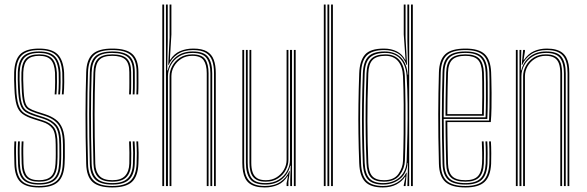

<svg xmlns="http://www.w3.org/2000/svg" viewBox="-20 -820 2588 846"><path d="M151.5 6Q95.2 6 70.1 -18.1Q45 -42.2 43.5 -98Q43 -122 42.5 -144.4Q42 -166.8 43.5 -197H51.5Q50 -165.2 50.5 -143Q51 -120.8 51.5 -98.2Q53 -46.2 75.9 -23.4Q98.8 -0.5 151.5 -0.5Q203.8 -0.5 228.8 -22.5Q253.8 -44.5 256.5 -97.2Q257.5 -114.2 257.6 -126.6Q257.8 -139 257.6 -151.8Q257.5 -164.5 257.5 -183Q257.5 -241 238.9 -268.5Q220.2 -296 176.2 -310L138.2 -322.2Q115.2 -329.8 102 -338.6Q88.8 -347.5 82.9 -368.5Q77 -389.5 75.5 -433.2Q74.8 -455.5 74.2 -469Q73.8 -482.5 74.5 -500.8Q76.2 -543.5 94.4 -562Q112.5 -580.5 152.5 -580.5Q191.5 -580.5 209.6 -561.8Q227.8 -543 230.5 -499.8Q231.2 -488.5 231 -458.6Q230.8 -428.8 228.8 -404H220.8Q222.8 -428.5 223 -458.4Q223.2 -488.2 222.5 -499.8Q220 -539.5 203.8 -556.8Q187.5 -574 152.5 -574Q117 -574 100.5 -557Q84 -540 82.5 -501Q81.8 -482.8 82.2 -469.1Q82.8 -455.5 83.5 -433Q85 -391 90.4 -371.2Q95.8 -351.5 107.8 -343.6Q119.8 -335.8 140.5 -329L178.5 -316.8Q206.5 -307.8 225.9 -293.2Q245.2 -278.8 255.4 -252.8Q265.5 -226.8 265.5 -183Q265.5 -164.8 265.6 -151.9Q265.8 -139 265.6 -126.5Q265.5 -114 264.5 -97Q261.5 -42 235.2 -18Q209 6 151.5 6ZM151.5 -6.8Q103.5 -6.8 82.1 -28.1Q60.8 -49.5 59.5 -98.5Q58.8 -123 58.4 -144.9Q58 -166.8 59.5 -197H67.5Q66.2 -168 66.5 -146.1Q66.8 -124.2 67.5 -98.5Q68.8 -53.2 88 -33.2Q107.2 -13.2 151.5 -13.2Q196.5 -13.2 217.2 -32.9Q238 -52.5 240.5 -97.8Q242 -123.8 241.8 -141.6Q241.5 -159.5 241.5 -183Q241.5 -240.5 223.9 -263Q206.2 -285.5 171.8 -296.5L133.2 -308.8Q107.5 -317 91.9 -327.2Q76.2 -337.5 68.8 -361Q61.2 -384.5 59.5 -432.5Q58.8 -453.2 58.2 -469Q57.8 -484.8 58.5 -501.5Q60.5 -550.8 82.4 -572Q104.2 -593.2 152.5 -593.2Q199.8 -593.2 221.5 -571.5Q243.2 -549.8 246.5 -499.8Q247.2 -488.5 247 -458.1Q246.8 -427.8 244.5 -404H236.5Q238.8 -428 239 -458.6Q239.2 -489.2 238.5 -500Q235.2 -548.2 214.5 -567.5Q193.8 -586.8 152.5 -586.8Q108.5 -586.8 88.5 -566.9Q68.5 -547 66.5 -501.5Q65.8 -483.2 66.2 -469.8Q66.8 -456.2 67.5 -432.5Q69 -386.8 75.8 -364.6Q82.5 -342.5 97 -333Q111.5 -323.5 135.8 -315.5L174 -303.2Q211.2 -291.2 230.4 -267.1Q249.5 -243 249.5 -183Q249.5 -153.5 249.8 -138.6Q250 -123.8 248.5 -97.8Q246 -49 223.4 -27.9Q200.8 -6.8 151.5 -6.8ZM151.5 -19.5Q112 -19.5 94.4 -38Q76.8 -56.5 75.5 -99Q75 -119.8 74.5 -142.9Q74 -166 75.5 -197H83.5Q82 -164.5 82.5 -143Q83 -121.5 83.5 -99Q84.8 -60.8 100 -43.4Q115.2 -26 151.5 -26Q188 -26 205.2 -42.9Q222.5 -59.8 224.5 -98.2Q226 -124.5 225.8 -141.8Q225.5 -159 225.5 -183Q225.5 -234.8 211 -254.1Q196.5 -273.5 167.2 -282.8L128.5 -295Q97.2 -304.8 79.2 -318Q61.2 -331.2 53.2 -357.4Q45.2 -383.5 43.5 -432Q42.8 -452.8 42.2 -469Q41.8 -485.2 42.5 -502Q44.8 -557.8 70.2 -581.9Q95.8 -606 152.5 -606Q207.5 -606 233.1 -581.4Q258.8 -556.8 262.5 -500Q263.2 -488.8 263 -458.1Q262.8 -427.5 260.5 -404H252.5Q254.8 -427.8 255 -458.2Q255.2 -488.8 254.5 -500Q251 -553.2 227.4 -576.4Q203.8 -599.5 152.5 -599.5Q100.5 -599.5 76.5 -577Q52.5 -554.5 50.5 -501.8Q49.8 -483.5 50.2 -469.4Q50.8 -455.2 51.5 -432.2Q53.2 -382.8 61.5 -357.9Q69.8 -333 86.6 -321.8Q103.5 -310.5 131 -301.8L169.5 -289.5Q202.2 -279.2 217.9 -258Q233.5 -236.8 233.5 -183Q233.5 -164.5 233.6 -152.6Q233.8 -140.8 233.6 -129Q233.5 -117.2 232.5 -98.8Q230.2 -56.5 211.4 -38Q192.5 -19.5 151.5 -19.5Z M474.8 6Q414.8 6 388 -18.1Q361.2 -42.2 359.8 -98Q358 -161.2 357.4 -215.1Q356.8 -269 356.8 -317Q356.8 -365 357.6 -410.1Q358.5 -455.2 359.8 -501Q361.2 -556.8 387.6 -581.4Q414 -606 474.8 -606Q536.5 -606 563.1 -581.9Q589.8 -557.8 589.8 -502Q589.8 -479.5 590 -455.1Q590.2 -430.8 588.8 -404H580.8Q582.2 -431 582 -454Q581.8 -477 581.8 -502Q581.8 -554.2 557 -576.9Q532.2 -599.5 474.8 -599.5Q417.2 -599.5 393.2 -575.9Q369.2 -552.2 367.8 -500.8Q366.5 -455 365.6 -409.8Q364.8 -364.5 364.8 -316.6Q364.8 -268.8 365.4 -215Q366 -161.2 367.8 -98.2Q369 -46.8 394 -23.6Q419 -0.5 474.8 -0.5Q530 -0.5 554.9 -23.6Q579.8 -46.8 581.8 -98.2Q582.8 -120 582.8 -143.1Q582.8 -166.2 580.8 -197H588.8Q590.5 -171 590.8 -147.8Q591 -124.5 589.8 -98Q587.5 -42.2 560.9 -18.1Q534.2 6 474.8 6ZM474.8 -6.8Q423 -6.8 400 -28.9Q377 -51 375.8 -98.5Q374 -162 373.4 -215.9Q372.8 -269.8 372.8 -317.4Q372.8 -365 373.6 -409.9Q374.5 -454.8 375.8 -500.5Q377 -549.8 399.9 -571.5Q422.8 -593.2 474.8 -593.2Q527.8 -593.2 550.8 -572.1Q573.8 -551 573.8 -502Q573.8 -477 574 -454Q574.2 -431 572.8 -404H564.8Q566.2 -431 566 -454Q565.8 -477 565.8 -502Q565.8 -547.5 544.6 -567.1Q523.5 -586.8 474.8 -586.8Q424.8 -586.8 404.9 -565.5Q385 -544.2 383.8 -500.2Q382.5 -454.2 381.6 -409.4Q380.8 -364.5 380.8 -317Q380.8 -269.5 381.4 -215.9Q382 -162.2 383.8 -98.8Q385 -55.5 406.1 -34.4Q427.2 -13.2 474.8 -13.2Q522.2 -13.2 543.1 -34.6Q564 -56 565.8 -99Q567 -124.5 566.8 -146.4Q566.5 -168.2 564.8 -197H572.8Q574.8 -166 574.8 -143.6Q574.8 -121.2 573.8 -98.5Q572 -51 548.9 -28.9Q525.8 -6.8 474.8 -6.8ZM474.8 -19.5Q431.2 -19.5 412.1 -39.6Q393 -59.8 391.8 -98.8Q390 -162.5 389.4 -216.2Q388.8 -270 388.8 -317.5Q388.8 -365 389.6 -409.8Q390.5 -454.5 391.8 -500.2Q393 -542.8 412 -561.6Q431 -580.5 474.8 -580.5Q519.2 -580.5 538.5 -562.2Q557.8 -544 557.8 -502Q557.8 -481.5 558 -456.4Q558.2 -431.2 556.8 -404H548.8Q550.2 -431.2 550 -456.4Q549.8 -481.5 549.8 -502Q549.8 -540.8 532.4 -557.4Q515 -574 474.8 -574Q434.2 -574 417.6 -556.2Q401 -538.5 399.8 -500Q398.5 -454.2 397.6 -409.4Q396.8 -364.5 396.8 -317Q396.8 -269.5 397.4 -216Q398 -162.5 399.8 -99Q400.8 -64.2 418.1 -45.1Q435.5 -26 474.8 -26Q513.5 -26 531.1 -45.2Q548.8 -64.5 549.8 -99.5Q550.5 -124.8 550.2 -147.8Q550 -170.8 548.8 -197H556.8Q558.2 -165.8 558.4 -144.8Q558.5 -123.8 557.8 -99.2Q556.5 -60 537.1 -39.8Q517.8 -19.5 474.8 -19.5Z M923 0V-497.5Q923 -530.5 914.8 -553.2Q906.5 -576 886.5 -587.8Q866.5 -599.5 830.8 -599.5Q790 -599.5 763 -581.5Q736 -563.5 723 -533.8H721.2L727.2 -654V-800H735.2V-668L728.5 -556.5H730.2Q746.8 -583.2 773.2 -594.6Q799.8 -606 831.5 -606Q870 -606 891.5 -593.4Q913 -580.8 921.9 -556.6Q930.8 -532.5 930.8 -497.5V0ZM695.2 0V-800H703.2V0ZM727.2 0V-484.5Q727.2 -507.2 739 -529.2Q750.8 -551.2 773.1 -565.9Q795.5 -580.5 827.2 -580.5Q869 -580.5 884 -559Q899 -537.5 899 -497.5V0H891V-497.5Q891 -534.5 877.5 -554.2Q864 -574 826.8 -574Q799.8 -574 779.1 -561.1Q758.5 -548.2 746.9 -527.8Q735.2 -507.2 735.2 -484.5V0ZM711.2 0V-800H719.2V-639L716.8 -510.2H719.2Q728.2 -547 756.6 -570.1Q785 -593.2 829 -593.2Q879 -593.2 897 -568.5Q915 -543.8 915 -497.5V0H907V-497.5Q907 -540.8 890.4 -563.8Q873.8 -586.8 828.2 -586.8Q793.8 -586.8 769.5 -571.6Q745.2 -556.5 732.6 -533Q720 -509.5 720 -484.5V0Z M1146.5 6Q1123.5 6 1106.8 1.4Q1090 -3.2 1078.6 -12.1Q1067.2 -21 1060.5 -34.1Q1053.8 -47.2 1050.8 -64.4Q1047.8 -81.5 1047.8 -102.5V-600H1055.8V-102.5Q1055.8 -78 1060.1 -59Q1064.5 -40 1074.9 -27Q1085.2 -14 1103 -7.2Q1120.8 -0.5 1147.5 -0.5Q1188.8 -0.5 1215.6 -18.9Q1242.5 -37.2 1255 -66.2H1257L1250.8 -19.5V0H1242.8V-12.8L1248.8 -43.5H1246.8Q1230.5 -17 1204.5 -5.5Q1178.5 6 1146.5 6ZM1274.8 0V-600H1282.8V0ZM1151 -19.5Q1130.2 -19.5 1116.4 -25.1Q1102.5 -30.8 1094.4 -41.4Q1086.2 -52 1082.8 -67.5Q1079.2 -83 1079.2 -102.5V-600H1087.2V-102.5Q1087.2 -78.5 1093 -61.4Q1098.8 -44.2 1112.6 -35.1Q1126.5 -26 1151.2 -26Q1178.5 -26 1199 -38.9Q1219.5 -51.8 1231.1 -72.2Q1242.8 -92.8 1242.8 -115.5V-600H1250.8V-115.5Q1250.8 -93 1239.1 -70.9Q1227.5 -48.8 1205.2 -34.1Q1183 -19.5 1151 -19.5ZM1149 -6.8Q1099.2 -6.8 1081.4 -31.8Q1063.5 -56.8 1063.5 -102.5V-600H1071.5V-102.5Q1071.5 -61.8 1087.2 -37.5Q1103 -13.2 1149.8 -13.2Q1184.5 -13.2 1208.5 -28.4Q1232.5 -43.5 1245.1 -67Q1257.8 -90.5 1257.8 -115.5V-600H1266.8V0H1258.8V-28.5L1260.8 -89.8H1258.8Q1250 -53.5 1221.8 -30.1Q1193.5 -6.8 1149 -6.8Z M1438.8 0V-800H1446.8V0ZM1406.8 0V-800H1414.8V0ZM1422.8 0V-800H1430.8V0Z M1799 0H1791V-800H1799ZM1783 0H1775L1777.8 -102H1776.2Q1772.5 -55.2 1741.5 -31Q1710.5 -6.8 1668 -6.8Q1622 -6.8 1601.4 -29Q1580.8 -51.2 1578.8 -101.5Q1576.2 -169 1575.4 -232.1Q1574.5 -295.2 1575.4 -359.9Q1576.2 -424.5 1578.8 -496.5Q1580.8 -548.5 1602.9 -570.9Q1625 -593.2 1674.8 -593.2Q1719.8 -593.2 1746.2 -566.8Q1772.8 -540.2 1776.5 -491H1778.5L1775 -639.5V-800H1783ZM1669 -13.2Q1696 -13.2 1718.9 -24Q1741.8 -34.8 1756.1 -56.5Q1770.5 -78.2 1771.8 -111Q1774 -167.2 1775.2 -232.1Q1776.5 -297 1775.9 -362.1Q1775.2 -427.2 1771.8 -484Q1769.8 -517 1758.2 -539.9Q1746.8 -562.8 1726.5 -574.8Q1706.2 -586.8 1678 -586.8Q1632 -586.8 1610.2 -566.5Q1588.5 -546.2 1586.8 -497Q1584.2 -423.8 1583.4 -359Q1582.5 -294.2 1583.4 -231.6Q1584.2 -169 1586.8 -102Q1588.8 -54.5 1607.8 -33.9Q1626.8 -13.2 1669 -13.2ZM1671.2 -19.5Q1632 -19.5 1614.2 -38.6Q1596.5 -57.8 1594.8 -101.5Q1592.2 -166 1591.4 -227.4Q1590.5 -288.8 1591.2 -354.4Q1592 -420 1594.8 -496.8Q1596.5 -541.5 1615.9 -561Q1635.2 -580.5 1678.2 -580.5Q1718 -580.5 1740 -555.2Q1762 -530 1763.8 -483.8Q1766 -428.2 1766.6 -362.1Q1767.2 -296 1766.6 -230.6Q1766 -165.2 1764 -111.2Q1763 -78.2 1741.5 -48.9Q1720 -19.5 1671.2 -19.5ZM1671.8 -26Q1716.2 -26 1735.5 -53.5Q1754.8 -81 1755.8 -111.5Q1757.8 -165.2 1758.5 -229.6Q1759.2 -294 1758.8 -359.8Q1758.2 -425.5 1755.8 -483.5Q1754 -526.5 1734.2 -550.2Q1714.5 -574 1678.5 -574Q1639.2 -574 1621.8 -556Q1604.2 -538 1602.8 -496.5Q1598.5 -378 1598.9 -285.4Q1599.2 -192.8 1602.8 -102.5Q1604.2 -61.8 1620.2 -43.9Q1636.2 -26 1671.8 -26ZM1667 6Q1613.5 6 1589.2 -18.9Q1565 -43.8 1562.8 -101Q1560.2 -168.8 1559.4 -231.8Q1558.5 -294.8 1559.4 -359.5Q1560.2 -424.2 1562.8 -496.8Q1564.8 -552 1588.1 -579Q1611.5 -606 1671.8 -606Q1704.2 -606 1728.6 -593.5Q1753 -581 1765 -556.5H1767L1759 -668V-800H1767V-654.5L1773.5 -534H1771.5Q1757.2 -570.5 1732.4 -585Q1707.5 -599.5 1673.8 -599.5Q1620.5 -599.5 1596.6 -575.9Q1572.8 -552.2 1570.8 -497.8Q1568 -422.8 1567.1 -357.4Q1566.2 -292 1567.2 -229.6Q1568.2 -167.2 1570.8 -101.2Q1572.8 -47.2 1595.5 -23.9Q1618.2 -0.5 1668.5 -0.5Q1702.8 -0.5 1729.1 -15.4Q1755.5 -30.2 1770 -58.8H1772.2L1767 0H1759V-4.2L1766.8 -41.2H1764.8Q1751.5 -20.5 1726.5 -7.2Q1701.5 6 1667 6Z M2031 6Q1970 6 1942.8 -18.1Q1915.5 -42.2 1914 -98Q1912.2 -161.2 1911.6 -215.1Q1911 -269 1911 -317Q1911 -365 1911.9 -410.1Q1912.8 -455.2 1914 -501Q1915.5 -556.2 1942.1 -581.1Q1968.8 -606 2031 -606Q2089.2 -606 2115.4 -581.9Q2141.5 -557.8 2144 -502Q2144.2 -493.5 2145 -469Q2145.8 -444.5 2146 -411.5Q2146.2 -378.5 2145.6 -344.2Q2145 -310 2142.5 -282H1951Q1951.2 -251.8 1951.6 -222.4Q1952 -193 1952.6 -162.6Q1953.2 -132.2 1954 -99Q1955.2 -60.2 1972.8 -43.1Q1990.2 -26 2031 -26Q2068.8 -26 2085.4 -43.5Q2102 -61 2104 -100Q2105 -119 2104.6 -148.6Q2104.2 -178.2 2103 -197H2111Q2112.5 -173.2 2112.6 -144Q2112.8 -114.8 2112 -99.5Q2109.8 -56.8 2090.9 -38.1Q2072 -19.5 2031 -19.5Q1986.5 -19.5 1966.9 -38Q1947.2 -56.5 1946 -98.8Q1945 -137 1944.4 -168.9Q1943.8 -200.8 1943.5 -230Q1943.2 -259.2 1943 -289H2135Q2136.2 -314.5 2136.8 -347.6Q2137.2 -380.8 2137.1 -413Q2137 -445.2 2136.8 -469.5Q2136.5 -493.8 2136 -501.8Q2133.8 -554.8 2109 -577.1Q2084.2 -599.5 2031 -599.5Q1972.2 -599.5 1947.9 -575.9Q1923.5 -552.2 1922 -500.8Q1920.8 -455 1919.9 -409.8Q1919 -364.5 1919 -316.6Q1919 -268.8 1919.6 -215Q1920.2 -161.2 1922 -98.2Q1923.2 -46 1948.6 -23.2Q1974 -0.5 2031 -0.5Q2084.5 -0.5 2108.9 -23.2Q2133.2 -46 2136 -98.5Q2136.5 -107.2 2136.6 -124.9Q2136.8 -142.5 2136.4 -162.2Q2136 -182 2135 -197H2143Q2144.5 -174.8 2144.6 -144.2Q2144.8 -113.8 2144 -98Q2141 -42.2 2114.8 -18.1Q2088.5 6 2031 6ZM2031 -6.8Q1978.2 -6.8 1954.8 -28.1Q1931.2 -49.5 1930 -98.5Q1928.2 -162 1927.6 -215.9Q1927 -269.8 1927 -317.4Q1927 -365 1927.9 -409.9Q1928.8 -454.8 1930 -500.5Q1931.2 -549.5 1954.4 -571.4Q1977.5 -593.2 2031 -593.2Q2081 -593.2 2103.5 -571.9Q2126 -550.5 2128 -501.2Q2128.5 -490.8 2129 -455.5Q2129.5 -420.2 2129.2 -376.5Q2129 -332.8 2127.2 -296H1935Q1935 -253.2 1935.8 -203.2Q1936.5 -153.2 1938 -98.8Q1939.2 -53 1960.9 -33.1Q1982.5 -13.2 2031 -13.2Q2076.2 -13.2 2096.9 -33.2Q2117.5 -53.2 2120 -99.2Q2120.8 -112.8 2120.6 -143.2Q2120.5 -173.8 2119 -197H2127Q2128.5 -174.5 2128.6 -143.6Q2128.8 -112.8 2128 -98.8Q2125.5 -49.5 2102.9 -28.1Q2080.2 -6.8 2031 -6.8ZM1935 -303H2119.5Q2121 -342.8 2121.1 -384.4Q2121.2 -426 2120.9 -458.1Q2120.5 -490.2 2120 -501Q2118 -546.5 2097.8 -566.6Q2077.5 -586.8 2031 -586.8Q1980.2 -586.8 1959.8 -565.8Q1939.2 -544.8 1938 -500.2Q1936.5 -449.8 1935.8 -400.8Q1935 -351.8 1935 -303ZM1943 -310Q1943 -342.5 1943.4 -372.5Q1943.8 -402.5 1944.4 -433.6Q1945 -464.8 1946 -500.2Q1947.2 -543.2 1967 -561.9Q1986.8 -580.5 2031 -580.5Q2074.2 -580.5 2092.2 -561.1Q2110.2 -541.8 2112 -500.8Q2112.5 -488.5 2112.9 -457.2Q2113.2 -426 2113.1 -386.6Q2113 -347.2 2111.8 -310ZM1951 -317H2104Q2105 -354.8 2105.1 -392.6Q2105.2 -430.5 2104.9 -459.8Q2104.5 -489 2104 -500.2Q2102.2 -539.8 2085.4 -556.9Q2068.5 -574 2031 -574Q1990.5 -574 1972.9 -556.8Q1955.2 -539.5 1954 -500Q1953 -466 1952.4 -435.4Q1951.8 -404.8 1951.5 -375.8Q1951.2 -346.8 1951 -317Z M2480.8 0V-497.5Q2480.8 -522.2 2476.2 -541.2Q2471.8 -560.2 2461.4 -573.2Q2451 -586.2 2433.1 -592.9Q2415.2 -599.5 2388.5 -599.5Q2348.5 -599.5 2321.2 -581.5Q2294 -563.5 2280.8 -533.8H2278.8L2285 -600H2293V-593.2L2287 -556.5H2289Q2306.8 -582.8 2332.4 -594.4Q2358 -606 2389.2 -606Q2412.2 -606 2429.1 -601.4Q2446 -596.8 2457.4 -587.9Q2468.8 -579 2475.6 -565.9Q2482.5 -552.8 2485.5 -535.6Q2488.5 -518.5 2488.5 -497.5V0ZM2253 0V-600H2261V0ZM2285 0V-484.5Q2285 -507.2 2296.8 -529.2Q2308.5 -551.2 2330.9 -565.9Q2353.2 -580.5 2385 -580.5Q2405.8 -580.5 2419.6 -575Q2433.5 -569.5 2441.6 -558.9Q2449.8 -548.2 2453.2 -532.9Q2456.8 -517.5 2456.8 -497.5V0H2448.8V-497.5Q2448.8 -522.2 2443 -539.2Q2437.2 -556.2 2423.4 -565.1Q2409.5 -574 2384.5 -574Q2357.5 -574 2336.9 -561.1Q2316.2 -548.2 2304.6 -527.8Q2293 -507.2 2293 -484.5V0ZM2269 0V-600H2277L2275 -510.2H2277Q2286 -547 2314.4 -570.1Q2342.8 -593.2 2386.8 -593.2Q2436.8 -593.2 2454.8 -568.5Q2472.8 -543.8 2472.8 -497.5V0H2464.8V-497.5Q2464.8 -540.8 2448.1 -563.8Q2431.5 -586.8 2386 -586.8Q2351.5 -586.8 2327.2 -571.6Q2303 -556.5 2290.2 -533Q2277.5 -509.5 2277.5 -484.5V0Z"/></svg>

Font: Big Shoulders Inline Text Thin
Style: Regular
Weight: 100
Designer: Patric King
Foundry: XO Type Co
Version: Version 2.002